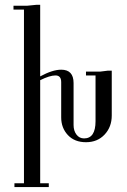

<svg xmlns="http://www.w3.org/2000/svg" viewBox="-20 -590 520 786"><path d="M437.5 -117.2Q437.5 -70.3 408.2 -39.1Q378.9 -7.8 332 -7.8Q285.2 -7.8 257.8 -37.1Q230.5 -66.4 230.5 -109.4V-253.9Q230.5 -281.2 207 -281.2Q183.6 -281.2 144.5 -261.7V160.2H179.7V175.8H39.1V160.2H78.1V-550.8H35.2V-566.4H89.8L128.9 -570.3H144.5V-277.3Q195.3 -304.7 230.5 -304.7Q281.2 -304.7 281.2 -250V-78.1Q281.2 -54.7 293 -39.1Q304.7 -23.4 324.2 -23.4Q371.1 -23.4 371.1 -93.8V-281.2H332V-296.9H390.6L421.9 -300.8H437.5Z"/></svg>

Font: 和音 by 宁静之雨，公众号njzyshare
Style: Regular
Weight: 400
Designer: Steve Matteson
Foundry: Ascender Corporation
Version: Version 6.00;June 8, 2018;FontCreator 11.0.0.2388 32-bit